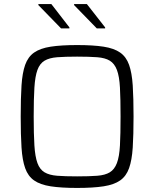

<svg xmlns="http://www.w3.org/2000/svg" viewBox="-20 -918 761 946"><path d="M360 8Q281 8 229.5 0Q178 -8 148 -29Q118 -50 104 -89.5Q90 -129 86 -191Q82 -253 82 -344Q82 -435 86 -497Q90 -559 104 -598.5Q118 -638 148 -659Q178 -680 229.5 -688Q281 -696 360 -696Q439 -696 490.5 -688Q542 -680 572 -659Q602 -638 616 -598.5Q630 -559 634 -497Q638 -435 638 -344Q638 -253 634 -191Q630 -129 616 -89.5Q602 -50 572 -29Q542 -8 490.5 0Q439 8 360 8ZM360 -49Q420 -49 459 -52Q498 -55 521 -69Q544 -83 556 -114.5Q568 -146 571 -201.5Q574 -257 574 -344Q574 -431 571 -486.5Q568 -542 556 -573.5Q544 -605 521 -619Q498 -633 459 -636Q420 -639 360 -639Q301 -639 262 -636Q223 -633 199.5 -619Q176 -605 164.5 -573.5Q153 -542 149.5 -486.5Q146 -431 146 -344Q146 -257 149.5 -201.5Q153 -146 164.5 -114.5Q176 -83 199.5 -69Q223 -55 262 -52Q301 -49 360 -49ZM498 -778H457L345 -893V-898H408L498 -783ZM322 -778H281L169 -893V-898H233L322 -783Z"/></svg>

Font: Saira Thin Light
Style: Regular
Weight: 300
Version: Version 1.101